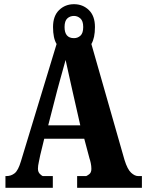

<svg xmlns="http://www.w3.org/2000/svg" viewBox="-20 -896 697 916"><path d="M6 0V-56H11Q33 -56 50 -69.5Q67 -83 80 -127L250 -686Q233 -714 233 -767Q233 -820 262 -848Q291 -876 333 -876Q375 -876 404 -848Q433 -820 433 -767Q433 -715 416 -686L574 -133Q588 -88 605.5 -72Q623 -56 639 -56H657V0H348V-56H391Q393 -56 404.5 -64Q416 -72 416 -90Q416 -104 413 -118Q410 -132 407 -140L382 -234H191L172 -156Q170 -144 165.5 -124.5Q161 -105 161 -91Q161 -75 171 -65.5Q181 -56 185 -56H232V0ZM333 -714Q351 -714 364 -726Q377 -738 377 -767Q377 -796 363.5 -808Q350 -820 333 -820Q314 -820 301 -808Q288 -796 288 -767Q288 -714 333 -714ZM210 -298H363L326 -461Q319 -492 309.5 -535Q300 -578 293 -610Q288 -592 280.5 -565Q273 -538 265.5 -511Q258 -484 253 -465Z"/></svg>

Font: Noto Serif Lao ExtraCondensed Black
Style: Regular
Weight: 900
Width: 2
Designer: Monotype Design Team
Foundry: Monotype Imaging Inc.
Version: Version 2.003; ttfautohint (v1.8.4.7-5d5b)